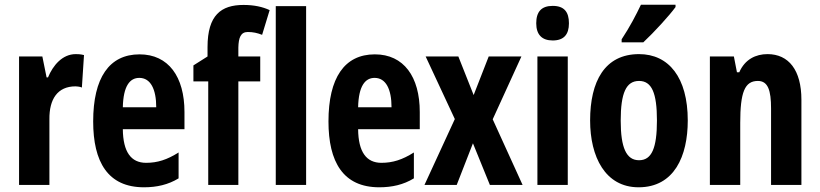

<svg xmlns="http://www.w3.org/2000/svg" viewBox="-20 -786 3485 816"><path d="M302 -556C245 -556 205 -508 184 -457H178L160 -546H61V0H190V-279C189 -364 224 -419 301 -419C304 -419 320 -418 328 -414L337 -552C321 -556 310 -556 302 -556Z M573 -555C444 -555 376 -455 376 -270C376 -98 438 10 592 10C646 10 695 -1 739 -28V-138C690 -107 649 -94 601 -94C537 -94 503 -140 502 -237H764V-310C764 -460 696 -555 573 -555ZM572 -455C620 -455 644 -407 644 -330H502C504 -421 532 -455 572 -455Z M1086 -440V-546H993V-584C994 -626 1003 -650 1033 -650C1056 -650 1073 -646 1094 -638L1126 -743C1096 -757 1060 -765 1015 -765C920 -765 862 -722 862 -586V-546L802 -508V-440H865V0H993V-440Z M1281 0V-760H1152V0Z M1573 -555C1444 -555 1376 -455 1376 -270C1376 -98 1438 10 1592 10C1646 10 1695 -1 1739 -28V-138C1690 -107 1649 -94 1601 -94C1537 -94 1503 -140 1502 -237H1764V-310C1764 -460 1696 -555 1573 -555ZM1572 -455C1620 -455 1644 -407 1644 -330H1502C1504 -421 1532 -455 1572 -455Z M1913 -280 1784 0H1921L1990 -177L2062 0H2201L2074 -279L2196 -546H2057L1993 -382L1928 -546H1789Z M2329 -761C2281 -761 2259 -736 2259 -687C2259 -639 2283 -614 2329 -614C2376 -614 2398 -639 2398 -687C2398 -735 2378 -761 2329 -761ZM2393 -546H2264V0H2393Z M2851 -756V-766H2704C2683 -722 2657 -672 2622 -619V-606H2714C2760 -649 2825 -720 2851 -756ZM2903 -274C2903 -457 2822 -556 2696 -556C2550 -556 2488 -440 2488 -274C2488 -120 2552 10 2694 10C2846 10 2903 -123 2903 -274ZM2618 -273C2618 -391 2641 -442 2696 -442C2750 -442 2772 -391 2772 -274C2772 -157 2750 -105 2696 -105C2642 -105 2618 -158 2618 -273Z M3242 -556C3192 -556 3146 -534 3122 -479H3112L3099 -546H2997V0H3126V-264C3126 -394 3145 -442 3201 -442C3244 -442 3257 -402 3257 -325V0H3386V-362C3386 -488 3332 -556 3242 -556Z"/></svg>

Font: Noto Sans Gurmukhi ExtraCondensed
Style: Bold
Weight: 700
Width: 2
Designer: Jelle Bosma - Monotype Design Team
Foundry: Monotype Imaging Inc.
Version: Version 2.004